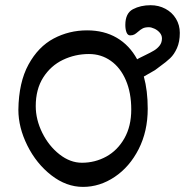

<svg xmlns="http://www.w3.org/2000/svg" viewBox="-20 -714 718 745"><path d="M677.7 -586.4Q677.7 -551.8 666.7 -527.3Q655.8 -502.9 640.4 -488.3Q625 -473.6 601.6 -457L581.5 -441.9L538.1 -417Q553.2 -362.3 553.2 -292Q553.2 -204.6 518.1 -135.5Q482.9 -66.4 425 -27.6Q367.2 11.2 302.2 11.2Q237.3 11.2 179.2 -33.9Q121.1 -79.1 86.2 -149.2Q51.3 -219.2 51.3 -288.1Q52.7 -394.5 90.6 -463.6Q128.4 -532.7 188.2 -564.5Q248 -596.2 317.9 -596.2Q383.8 -596.2 433.1 -567.4Q482.4 -538.6 512.2 -483.9Q519 -488.3 529.1 -492.9Q539.1 -497.6 543.5 -500Q564.9 -510.3 577.9 -518.1Q590.8 -525.9 599.6 -537.4Q608.4 -548.8 608.4 -564.9Q608.4 -577.1 599.9 -587.2Q591.3 -597.2 579.1 -602.8Q566.9 -608.4 557.6 -608.4Q543 -608.4 534.2 -604Q525.4 -599.6 515.6 -590.8Q507.3 -583.5 501 -580.1Q494.6 -576.7 484.9 -576.7Q475.6 -576.7 470.9 -588.4Q466.3 -600.1 466.3 -617.2Q466.3 -662.6 495.8 -678.2Q525.4 -693.8 564.5 -693.8Q595.7 -693.8 621.8 -679.9Q647.9 -666 662.8 -641.4Q677.7 -616.7 677.7 -586.4ZM489.3 -289.1Q489.3 -354 468.3 -402.8Q447.3 -451.7 409.9 -478Q372.6 -504.4 325.2 -504.4Q271.5 -504.4 224.1 -481.7Q176.8 -459 147.7 -413.3Q118.7 -367.7 118.7 -302.2Q118.7 -250 144 -198.7Q169.4 -147.5 210.9 -115Q252.4 -82.5 297.9 -82.5Q348.6 -82.5 392.3 -106.4Q436 -130.4 462.6 -177.2Q489.3 -224.1 489.3 -289.1Z"/></svg>

Font: Dekko
Style: Regular
Weight: 400
Designer: Multiple
Foundry: Sorkin Type
Version: Version 2.001